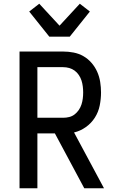

<svg xmlns="http://www.w3.org/2000/svg" viewBox="-20 -1012 640 1032"><path d="M433 0 275 -295H181V0H85V-735H319Q348 -735 376 -729.5Q404 -724 428.5 -710Q453 -696 472 -674Q491 -652 502.5 -626Q514 -600 518.5 -571.5Q523 -543 523 -515Q523 -480 516 -445Q509 -410 490 -380Q471 -350 441.5 -329Q412 -308 378 -300L539 0ZM181 -379H319Q336 -379 352 -383Q368 -387 381 -397Q394 -407 403.5 -421Q413 -435 418 -450.5Q423 -466 425 -482.5Q427 -499 427 -515Q427 -531 425 -547.5Q423 -564 418 -579.5Q413 -595 403.5 -609Q394 -623 381 -632.5Q368 -642 352 -646.5Q336 -651 319 -651H181ZM245 -815 137 -950 191 -992 300 -874 409 -992 463 -950 355 -815Z"/></svg>

Font: Iosevka Medium Extended
Style: Regular
Weight: 500
Width: 7
Monospace: yes
Designer: Belleve Invis
Foundry: Belleve Invis
Version: Version 32.5.0; ttfautohint (v1.8.4)